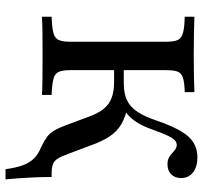

<svg xmlns="http://www.w3.org/2000/svg" viewBox="-40 -582 759 719"><g transform="rotate(90 339.5 -222.5)"><path d="M613.7 136.3Q608.1 96.8 598.8 71.4Q589.5 46 573.4 29.8Q557.3 13.7 531.5 3.2Q508.1 -8.1 493.5 -18.5Q479 -29 469 -46Q458.9 -62.9 448.4 -91.1L416.9 -175.8Q404 -211.3 387.5 -231.5Q371 -251.6 346.8 -260.9Q322.6 -270.2 287.1 -270.2H221V-306.5H291.9Q329 -306.5 354.4 -318.1Q379.8 -329.8 398.4 -357.3Q416.9 -384.7 432.3 -431.5Q451.6 -487.1 471 -520.2Q490.3 -553.2 514.1 -567.7Q537.9 -582.3 569.4 -582.3Q604.8 -582.3 625.8 -565.7Q646.8 -549.2 646.8 -521Q646.8 -498.4 633.1 -484.3Q619.4 -470.2 595.2 -470.2Q580.6 -470.2 570.6 -475.4Q560.5 -480.6 553.6 -487.5Q546.8 -494.4 539.1 -499.6Q531.5 -504.8 522.6 -504.8Q512.9 -504.8 504.8 -497.2Q496.8 -489.5 487.9 -470.6Q479 -451.6 466.1 -416.1Q454.8 -383.9 442.3 -362.5Q429.8 -341.1 415.3 -327Q400.8 -312.9 381.5 -304L379 -321Q418.5 -312.9 444.8 -297.6Q471 -282.3 489.9 -254.8Q508.9 -227.4 525 -181.5L556.5 -97.6Q566.1 -71.8 574.2 -58.9Q582.3 -46 595.2 -41.1Q608.1 -36.3 630.6 -36.3H642.7Q642.7 5.6 645.2 48.4Q647.6 91.1 651.6 136.3ZM42.7 0V-36.3Q83.9 -37.9 103.6 -43.1Q123.4 -48.4 129.8 -62.9Q136.3 -77.4 136.3 -105.6V-465.3Q136.3 -494.4 129.8 -508.5Q123.4 -522.6 103.2 -528.2Q83.1 -533.9 42.7 -534.7V-571Q63.7 -570.2 100.4 -569.4Q137.1 -568.5 187.9 -568.5Q237.1 -568.5 271.4 -569.4Q305.6 -570.2 325 -571V-534.7Q289.5 -533.9 271.8 -528.2Q254 -522.6 248.4 -508.5Q242.7 -494.4 242.7 -465.3V-105.6Q242.7 -77.4 249.2 -62.9Q255.6 -48.4 275.4 -43.1Q295.2 -37.9 335.5 -36.3V0Q313.7 -1.6 276.2 -2Q238.7 -2.4 189.5 -2.4Q138.7 -2.4 101.2 -2Q63.7 -1.6 42.7 0Z"/></g></svg>

Font: Playfair 9pt SemiBold
Style: Regular
Weight: 600
Designer: Claus Eggers Sørensen
Foundry: Claus Eggers Sørensen
Version: Version 2.001;gftools[0.9.30]